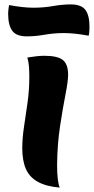

<svg xmlns="http://www.w3.org/2000/svg" viewBox="-20 -836 426 871"><path d="M239 -88Q239 -51 242 -25Q245 1 251 15Q190 10 152 -11Q114 -32 97.5 -69.5Q81 -107 81 -164Q81 -209 89 -261.5Q97 -314 105 -371Q113 -428 113 -487Q113 -510 111.5 -532.5Q110 -555 104 -575Q122 -578 143 -580.5Q164 -583 180 -583Q242 -583 265.5 -563.5Q289 -544 289 -497Q289 -468 277 -407Q265 -346 252.5 -264Q240 -182 239 -88ZM102 -671Q54 -671 35.5 -696.5Q17 -722 17 -773Q17 -783 18.5 -795Q20 -807 21 -813Q53 -807 81 -804Q109 -801 132 -801Q178 -801 220.5 -808.5Q263 -816 301 -816Q349 -816 367.5 -791Q386 -766 386 -714Q386 -704 385 -691.5Q384 -679 382 -674Q350 -680 322 -683Q294 -686 270 -686Q225 -686 182.5 -678.5Q140 -671 102 -671Z"/></svg>

Font: Merienda ExtraBold
Style: Regular
Weight: 800
Designer: Eduardo Rodriguez Tunni
Foundry: Eduardo Rodriguez Tunni
Version: Version 2.001